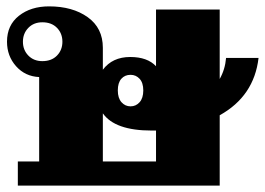

<svg xmlns="http://www.w3.org/2000/svg" viewBox="-20 -583 832 603"><path d="M670 -221V0H36V-76H103V-341Q59 -343 30.5 -375Q2 -407 2 -452Q2 -504 39.5 -533.5Q77 -563 134 -563Q208 -563 255.5 -529Q303 -495 303 -433V-364Q333 -404 389 -404Q443 -404 470 -375V-553H670V-335Q687 -365 690 -401H792Q778 -281 670 -221ZM176 -452Q176 -478 159 -495.5Q142 -513 113 -513Q86 -513 69 -495.5Q52 -478 52 -452Q52 -426 69 -408.5Q86 -391 113 -391Q142 -391 159 -408.5Q176 -426 176 -452ZM350 -299Q350 -275 361.5 -262Q373 -249 390 -249Q407 -249 418.5 -262Q430 -275 430 -299Q430 -323 418.5 -335.5Q407 -348 390 -348Q372 -348 361 -335.5Q350 -323 350 -299ZM470 -173H456Q341 -173 303 -227V-76H470Z"/></svg>

Font: Taviraj Black
Style: Regular
Weight: 900
Designer: Katatrad Team
Foundry: CadsonDemak
Version: Version 1.030